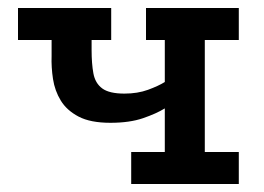

<svg xmlns="http://www.w3.org/2000/svg" viewBox="-20 -460 661 480"><path d="M392 -189Q371 -176 337.5 -164.5Q304 -153 256 -153Q206 -153 176.5 -168.5Q147 -184 132 -208.5Q117 -233 112.5 -262.5Q108 -292 109 -320V-360H25V-440H258V-360H209V-335Q209 -301 213.5 -276.5Q218 -252 235.5 -239Q253 -226 291 -226Q324 -226 350 -235.5Q376 -245 392 -255V-360H345V-440H577V-360H492V-80H577V0H308V-80H392Z"/></svg>

Font: Podkova SemiBold
Style: Regular
Weight: 600
Designer: Ilya Yudin
Foundry: Cyreal (www.cyreal.org)
Version: Version 2.103